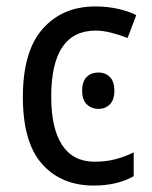

<svg xmlns="http://www.w3.org/2000/svg" viewBox="-20 -566 471 596"><path d="M271 10Q170 10 110.5 -57Q51 -124 51 -265Q51 -407 112.5 -476.5Q174 -546 276 -546Q313 -546 346.5 -538.5Q380 -531 403 -519L376 -448Q354 -457 327 -464Q300 -471 277 -471Q139 -471 139 -266Q139 -167 173 -115.5Q207 -64 274 -64Q309 -64 339 -72Q369 -80 395 -93V-19Q344 10 271 10ZM286 -341Q307 -341 321 -327Q335 -313 335 -284Q335 -256 321 -242Q307 -228 286 -228Q264 -228 249.5 -242Q235 -256 235 -284Q235 -313 249 -327Q263 -341 286 -341Z"/></svg>

Font: Noto Sans SemiCondensed
Style: Regular
Weight: 400
Width: 4
Designer: Monotype Design Team
Foundry: Monotype Imaging Inc.
Version: Version 2.013; ttfautohint (v1.8.4.7-5d5b)